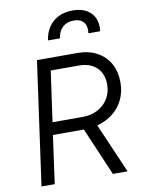

<svg xmlns="http://www.w3.org/2000/svg" viewBox="-105 -1070 852 1142"><g transform="rotate(-10 321.0 -499.5)"><path d="M51 0 155 -745H399Q467 -745 517 -718Q567 -691 594 -642.5Q621 -594 621 -528Q621 -472 599 -425.5Q577 -379 536.5 -347Q496 -315 441 -300L571 0H482L344 -323L394 -290H171L131 0ZM182 -365H363Q416 -365 456 -386.5Q496 -408 518.5 -445Q541 -482 541 -530Q541 -596 501.5 -633Q462 -670 395 -670H225ZM240 -849Q246 -893 268 -927Q290 -961 327 -980Q364 -999 414 -999Q467 -999 500 -979Q533 -959 547 -925.5Q561 -892 555 -849H484Q490 -892 470.5 -915.5Q451 -939 411 -939Q370 -939 344 -915.5Q318 -892 312 -849Z"/></g></svg>

Font: Plus Jakarta Sans
Style: Italic
Weight: 400
Italic angle: -8°
Designer: Gumpita Rahayu
Foundry: Tokotype
Version: Version 2.006